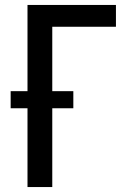

<svg xmlns="http://www.w3.org/2000/svg" viewBox="-20 -755 540 775"><path d="M91 0V-318H23V-387H91V-735H448V-647H191V-387H276V-318H191V0Z"/></svg>

Font: Zed Sans Semibold
Style: Regular
Weight: 600
Designer: Belleve Invis
Foundry: Belleve Invis
Version: Version 1.0.0; ttfautohint (v1.8.4)